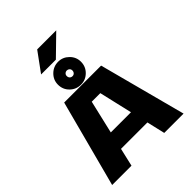

<svg xmlns="http://www.w3.org/2000/svg" viewBox="-303 -1293 1457 1457"><g transform="rotate(-45 425.0 -565.0)"><path d="M246 -974.5 359.5 -1130H564L404.5 -974.5ZM406 -705.5Q354 -705.5 317.8 -741Q281.5 -776.5 281.5 -829Q281.5 -879.5 318 -915.5Q354.5 -951.5 406 -951.5Q455.5 -951.5 492 -915.5Q528.5 -879.5 528.5 -829Q528.5 -777 492.2 -741.2Q456 -705.5 406 -705.5ZM406 -796.5Q418.5 -796.5 427 -805.5Q435.5 -814.5 435.5 -828.5Q435.5 -841 426.8 -849.5Q418 -858 406 -858Q392.5 -858 383.8 -849.5Q375 -841 375 -828.5Q375 -814 383.5 -805.2Q392 -796.5 406 -796.5ZM593 0 559 -146.5H275.5L241.5 0H34L219 -700H615.5L800.5 0ZM371.5 -556.5 309 -289.5H525.5L463.5 -556.5Z"/></g></svg>

Font: League Mono Wide ExtraBold
Style: Regular
Weight: 800
Width: 8
Designer: Tyler Finck
Foundry: The League of Moveable Type / Tyler Finck
Version: Version 2.210